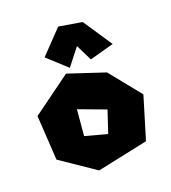

<svg xmlns="http://www.w3.org/2000/svg" viewBox="-116 -702 705 790"><g transform="rotate(-20 236.0 -307.0)"><path d="M132 -514 228 -614 329 -597 414 -470 308 -441 273 -512 215 -438ZM270 -128 174 -154 184 -268 302 -224ZM22 -297 34 -102 184 0 406 -47 462 -232 352 -368 192 -421Z"/></g></svg>

Font: Super Mario
Style: Regular
Weight: 400
Version: Version 1.0